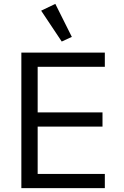

<svg xmlns="http://www.w3.org/2000/svg" viewBox="-20 -969 640 989"><path d="M90 0V-698H520V-625H174V-390H508V-317H174V-73H520V0ZM192 -914 265 -949 350 -779 298 -755Z"/></svg>

Font: Lilex
Style: Regular
Weight: 400
Monospace: yes
Designer: Mike Abbink, Paul van der Laan, Pieter van Rosmalen, Mikhael Khrustik
Foundry: Mikhael Khrustik
Version: Version 2.510